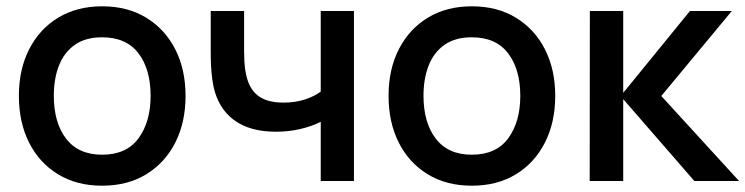

<svg xmlns="http://www.w3.org/2000/svg" viewBox="-20 -575 2368 610"><path d="M304.5 15Q223.5 15 164 -21.5Q104.5 -58 72.2 -122.2Q40 -186.5 40 -270.5Q40 -355 73 -419.2Q106 -483.5 165.5 -519.2Q225 -555 304.5 -555Q385.5 -555 445 -518.5Q504.5 -482 537 -418Q569.5 -354 569.5 -270.5Q569.5 -186 536.8 -121.8Q504 -57.5 444.5 -21.2Q385 15 304.5 15ZM304.5 -83.5Q382 -83.5 420.2 -135.8Q458.5 -188 458.5 -270.5Q458.5 -355 419.8 -405.8Q381 -456.5 304.5 -456.5Q252 -456.5 218 -432.8Q184 -409 167.5 -367.2Q151 -325.5 151 -270.5Q151 -185.5 190 -134.5Q229 -83.5 304.5 -83.5Z M999 0V-188Q971.5 -174 934.5 -165.2Q897.5 -156.5 856.5 -156.5Q773.5 -156.5 723.2 -193.8Q673 -231 658 -301.5Q654 -322.5 652 -344.8Q650 -367 649.8 -385.5Q649.5 -404 649.5 -413V-540H755.5V-413Q755.5 -400 756.5 -378.8Q757.5 -357.5 762 -337.5Q771.5 -292.5 800 -270.8Q828.5 -249 880.5 -249Q918 -249 948.2 -258.8Q978.5 -268.5 999 -284V-540H1104.5V0Z M1479 15Q1398 15 1338.5 -21.5Q1279 -58 1246.8 -122.2Q1214.5 -186.5 1214.5 -270.5Q1214.5 -355 1247.5 -419.2Q1280.5 -483.5 1340 -519.2Q1399.5 -555 1479 -555Q1560 -555 1619.5 -518.5Q1679 -482 1711.5 -418Q1744 -354 1744 -270.5Q1744 -186 1711.2 -121.8Q1678.5 -57.5 1619 -21.2Q1559.5 15 1479 15ZM1479 -83.5Q1556.5 -83.5 1594.8 -135.8Q1633 -188 1633 -270.5Q1633 -355 1594.2 -405.8Q1555.5 -456.5 1479 -456.5Q1426.5 -456.5 1392.5 -432.8Q1358.5 -409 1342 -367.2Q1325.5 -325.5 1325.5 -270.5Q1325.5 -185.5 1364.5 -134.5Q1403.5 -83.5 1479 -83.5Z M1853.5 0 1854 -540H1960V-280L2172 -540H2305L2081 -270L2328 0H2186L1960 -260V0Z"/></svg>

Font: Cns Manrope SemBd
Style: Regular
Weight: 600
Designer: Mikhail Sharanda
Foundry: Mikhail Sharanda
Version: Version 4.504